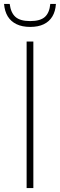

<svg xmlns="http://www.w3.org/2000/svg" viewBox="-46 -950 302 970"><path d="M88.5 0V-740H122.5V0ZM106.5 -814Q66 -814 37.5 -827.8Q9 -841.5 -6.8 -867.2Q-22.5 -893 -25.5 -930H3Q8.5 -885.5 32.2 -864.5Q56 -843.5 106.5 -843.5Q157.5 -843.5 180.8 -864.5Q204 -885.5 208 -930H236.5Q234 -892.5 218.5 -866.8Q203 -841 175 -827.5Q147 -814 106.5 -814Z"/></svg>

Font: Encode Sans SC SemiCondensed Thin
Style: Regular
Weight: 250
Width: 4
Designer: Multiple Designers
Foundry: Impallari Type
Version: Version 3.002